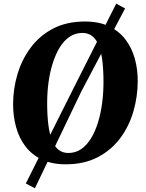

<svg xmlns="http://www.w3.org/2000/svg" viewBox="-20 -868 780 1026"><path d="M331 10Q256.5 10 203 -15.8Q149.5 -41.5 115.8 -86Q82 -130.5 66 -188.5Q50 -246.5 50 -311Q50 -392.5 73.2 -471Q96.5 -549.5 143.8 -613.2Q191 -677 263.2 -715Q335.5 -753 434 -753Q509 -753 562.5 -727.5Q616 -702 650 -657.5Q684 -613 700 -556Q716 -499 716 -436Q716 -353 693 -273.2Q670 -193.5 622.5 -129.8Q575 -66 502.5 -28Q430 10 331 10ZM345 -50.5Q383.5 -50.5 413.8 -71.2Q444 -92 466.5 -129Q489 -166 503.8 -214Q518.5 -262 525.8 -317.2Q533 -372.5 533 -430Q533 -495.5 526.8 -544.5Q520.5 -593.5 507.2 -626.2Q494 -659 472.5 -675.5Q451 -692 420 -692Q382 -692 351.5 -671.2Q321 -650.5 298.8 -613.8Q276.5 -577 261.5 -529.2Q246.5 -481.5 239.2 -427.2Q232 -373 232 -317Q232 -250.5 238.5 -200.5Q245 -150.5 258.5 -117.2Q272 -84 293.5 -67.2Q315 -50.5 345 -50.5ZM118 112.5 375.5 -401.5 601 -848.5 648.5 -823 414.5 -379 166.5 138Z"/></svg>

Font: Merriweather Light 18pt Black
Style: Italic
Weight: 900
Italic angle: -7.8°
Version: Version 2.101